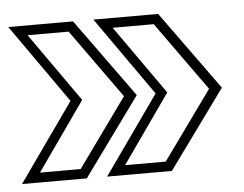

<svg xmlns="http://www.w3.org/2000/svg" viewBox="-39 -524 646 508"><g transform="rotate(-5 284.0 -269.5)"><path d="M158 -87 289 -269Q255 -316 223.5 -360.5Q192 -405 158 -452H49L178 -269L50 -87ZM0 -61 147 -269 0 -478H172L323 -269L172 -61ZM384 -87 515 -269Q481 -316 449.5 -360.5Q418 -405 384 -452H275L404 -269L276 -87ZM226 -61 373 -269 226 -478H398L549 -269L398 -61Z"/></g></svg>

Font: CMG Sans Outline
Style: Outline
Weight: 700
Designer: Julieta Ulanovsky
Foundry: Julieta Ulanovsky
Version: Version 7.200